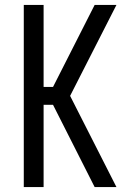

<svg xmlns="http://www.w3.org/2000/svg" viewBox="-20 -755 540 775"><path d="M76 0H156V-332H194L362 0H450L263 -368L450 -735H362L194 -404H156V-735H76Z"/></svg>

Font: Iosevka SS09
Style: Regular
Weight: 400
Monospace: yes
Designer: Belleve Invis
Foundry: Belleve Invis
Version: Version 5.2.1; ttfautohint (v1.8.3)